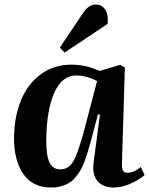

<svg xmlns="http://www.w3.org/2000/svg" viewBox="-20 -813 658 847"><path d="M244.1 -603 349.1 -759.8Q373 -793 401.9 -793Q429.2 -793 443.8 -771Q458.5 -749 455.1 -708L265.1 -581.1ZM530.8 -515.1 518.1 -94.2Q517.1 -70.3 522.2 -60.5Q527.3 -50.8 543.9 -50.8Q569.8 -50.8 601.1 -76.2L618.2 -41Q596.7 -21.5 557.9 -3.7Q519 14.2 481.9 14.2Q434.1 14.2 409.9 -14.6Q385.7 -43.5 393.1 -97.2L420.9 -307.1L412.1 -308.1L379.9 -187Q372.1 -159.2 366.2 -139.9Q360.4 -120.6 351.6 -97.7Q342.8 -74.7 333.7 -59.8Q324.7 -44.9 311.8 -29.5Q298.8 -14.2 283.7 -5.4Q268.6 3.4 248.8 8.8Q229 14.2 205.1 14.2Q124.5 14.2 83.3 -44.9Q42 -104 42 -201.2Q42 -295.4 72 -369.1Q102.1 -442.9 159.9 -485.4Q217.8 -527.8 294.9 -527.8Q359.9 -527.8 418.9 -500L509.8 -526.9ZM246.1 -65.9Q262.2 -65.9 273.9 -72Q285.6 -78.1 296.1 -90.8Q306.6 -103.5 316.9 -129.9Q327.1 -156.2 337.4 -189.7Q347.7 -223.1 361.8 -277.8L408.2 -455.1Q362.8 -480 315.9 -480Q252.9 -480 219.2 -403.3Q185.5 -326.7 184.1 -196.8Q183.6 -127 198.2 -96.4Q212.9 -65.9 246.1 -65.9Z"/></svg>

Font: Literata SemiBold
Style: Italic
Weight: 650
Italic angle: -2.39999°
Designer: Latin by Veronika Burian and Jose Scaglione. Greek by Irene Vlachou. Cyrillic by Vera Evstafieva
Foundry: TypeTogether
Version: Version 3.021